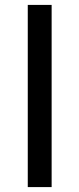

<svg xmlns="http://www.w3.org/2000/svg" viewBox="-20 -762 323 782"><path d="M93.1 -742H190.3V0H93.1Z"/></svg>

Font: iiserrat Thin
Style: Regular
Weight: 100
Designer: Akira Ohta
Foundry: Akira Ohta
Version: Version 1.200;Glyphs 3.3.1 (3343)